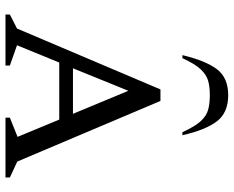

<svg xmlns="http://www.w3.org/2000/svg" viewBox="-96 -756 852 700"><g transform="rotate(90 330.0 -406.0)"><path d="M33 0V-16L84 -42L306 -565H348L569 -43L627 -16V0H409V-16L479 -44L416 -196H208L145 -42L219 -16V0ZM229 -246H395L311 -448ZM181 -645Q201 -729 232 -770.5Q263 -812 327 -812Q391 -812 422.5 -770.5Q454 -729 473 -645H462Q441 -691 421.5 -712Q402 -733 379.5 -739Q357 -745 327 -745Q297 -745 275 -739Q253 -733 233 -712Q213 -691 192 -645Z"/></g></svg>

Font: Spectral SC
Style: Regular
Weight: 400
Designer: Jean-Baptiste Levee
Foundry: Production Type
Version: Version 2.001